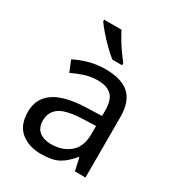

<svg xmlns="http://www.w3.org/2000/svg" viewBox="-184 -882 928 1007"><g transform="rotate(30 280.5 -378.0)"><path d="M288 -545Q386 -545 433 -502Q480 -459 480 -365V0H416L399 -76H395Q360 -32 321.5 -11Q283 10 215 10Q142 10 94 -28.5Q46 -67 46 -149Q46 -229 109 -272.5Q172 -316 303 -320L394 -323V-355Q394 -422 365 -448Q336 -474 283 -474Q241 -474 203 -461.5Q165 -449 132 -433L105 -499Q140 -518 188 -531.5Q236 -545 288 -545ZM314 -259Q214 -255 175.5 -227Q137 -199 137 -148Q137 -103 164.5 -82Q192 -61 235 -61Q303 -61 348 -98.5Q393 -136 393 -214V-262ZM256 -766Q267 -744 283.5 -716.5Q300 -689 318.5 -663Q337 -637 352 -618V-606H293Q270 -624 241 -652.5Q212 -681 187.5 -709.5Q163 -738 151 -756V-766Z"/></g></svg>

Font: Noto Sans Tifinagh Ahaggar
Style: Regular
Weight: 400
Designer: JamraPatel
Foundry: JamraPatel LLC
Version: Version 2.006; ttfautohint (v1.8.4.7-5d5b)